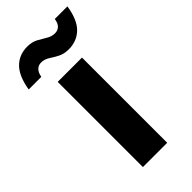

<svg xmlns="http://www.w3.org/2000/svg" viewBox="-275 -783 838 838"><g transform="rotate(-45 144.0 -364.5)"><path d="M69 0V-526H219V0ZM204 -592Q175 -592 154 -603Q133 -614 115.5 -625.5Q98 -637 77 -637Q61 -637 49.5 -626Q38 -615 34 -592H-44Q-32 -664 1 -696.5Q34 -729 84 -729Q113 -729 134 -717.5Q155 -706 173 -695Q191 -684 211 -684Q228 -684 239.5 -695Q251 -706 254 -729H332Q321 -657 287.5 -624.5Q254 -592 204 -592Z"/></g></svg>

Font: DM Sans 9pt Black
Style: Regular
Weight: 900
Version: Version 4.004;gftools[0.9.30]